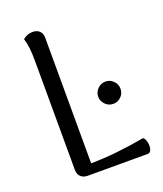

<svg xmlns="http://www.w3.org/2000/svg" viewBox="-131 -789 742 875"><g transform="rotate(-20 240.0 -351.0)"><path d="M177 -48Q294 -49 438 -75Q445 -71 449.5 -59Q454 -47 454 -34Q454 -19 449 -9.5Q444 0 434 0H143Q122 0 109.5 -12Q97 -24 97 -45L96 -577Q96 -646 83 -684Q104 -702 130 -702Q151 -702 163.5 -690.5Q176 -679 176 -658ZM311 -322Q311 -344 327 -360Q343 -376 365 -376Q387 -376 403 -360Q419 -344 419 -322Q419 -300 403.5 -284Q388 -268 365 -268Q343 -268 327 -284Q311 -300 311 -322Z"/></g></svg>

Font: Arima Madurai
Style: Regular
Weight: 400
Designer: Joana Correia and Natanael Gama
Foundry: NDISCOVER
Version: Version 1.019